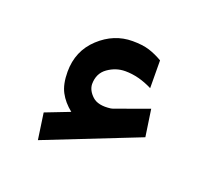

<svg xmlns="http://www.w3.org/2000/svg" viewBox="-59 -849 391 375"><g transform="rotate(20 136.0 -661.5)"><path d="M94.2 -613.3Q77.6 -626.5 69.1 -642.6Q60.5 -658.7 60.5 -684.6Q60.5 -728 90.8 -756.1Q121.1 -784.2 159.7 -784.2Q180.7 -784.2 194.6 -779.8Q208.5 -775.4 222.7 -767.1L223.1 -709.5Q194.3 -724.1 166.5 -724.1Q147 -724.1 130.4 -712.4Q113.8 -700.7 113.8 -678.2Q114.3 -665 126.5 -653.8Q138.7 -642.6 164.6 -646Q164.6 -646 168.5 -647L238.8 -672.4L247.1 -616.2L51.8 -539.1L43.9 -593.8Z"/></g></svg>

Font: Vazirmatn RD UI ExtraBold
Style: Regular
Weight: 800
Designer: Saber Rastikerdar
Foundry: Saber Rastikerdar
Version: Version 33.003